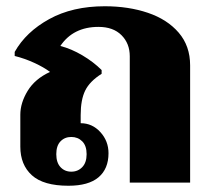

<svg xmlns="http://www.w3.org/2000/svg" viewBox="-20 -584 678 614"><path d="M45 -115V-217Q45 -255 68.5 -293.5Q92 -332 140 -354Q120 -369 89.5 -383Q59 -397 27 -405V-418Q63 -482 137.5 -523Q212 -564 315 -564Q391 -564 453 -543Q515 -522 551.5 -479.5Q588 -437 588 -375V0H395V-404Q395 -445 368.5 -471.5Q342 -498 295 -498Q214 -498 173 -437Q208 -428 243.5 -407Q279 -386 305 -360V-348Q267 -324 252.5 -294.5Q238 -265 238 -216V-190Q275 -190 301 -161.5Q327 -133 327 -94Q327 -44 295 -17Q263 10 199 10Q119 10 82 -23.5Q45 -57 45 -115ZM257 -91Q257 -118 243 -132Q229 -146 208 -146Q187 -146 173.5 -132Q160 -118 160 -91Q160 -64 173.5 -49.5Q187 -35 208 -35Q229 -35 243 -49.5Q257 -64 257 -91Z"/></svg>

Font: Trirong Black
Style: Regular
Weight: 900
Designer: Katatrad Team
Foundry: CadsonDemak
Version: Version 1.001